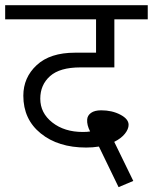

<svg xmlns="http://www.w3.org/2000/svg" viewBox="-35 -645 603 758"><path d="M433.1 93.8 355.5 -66.4Q331.1 -62.5 305.2 -62.5Q194.8 -62.5 126 -118.2Q57.1 -173.8 57.1 -267.1Q57.1 -338.9 109.9 -387.9Q162.6 -437 261.2 -437H344.2V-568.8H-14.6V-624.5H548.3V-568.8H416.5V-378.9H282.2Q201.2 -378.9 162.6 -344.5Q124 -310.1 124 -255.4Q124 -198.7 171.6 -161.4Q219.2 -124 292 -124Q309.1 -124 320.8 -126Q307.6 -151.4 309.1 -172.9Q310.1 -189 324.2 -199.2Q338.4 -209.5 364.7 -209.5Q407.2 -209.5 439.9 -192.4Q472.7 -175.3 472.7 -152.3Q472.7 -135.3 458 -116.9Q443.4 -98.6 416 -85L491.2 69.3Z"/></svg>

Font: Khula Regular
Style: Regular
Weight: 400
Designer: Erin McLaughlin, Steve Matteson
Version: Version 1.000;PS 1.0;hotconv 1.0.72;makeotf.lib2.5.5900